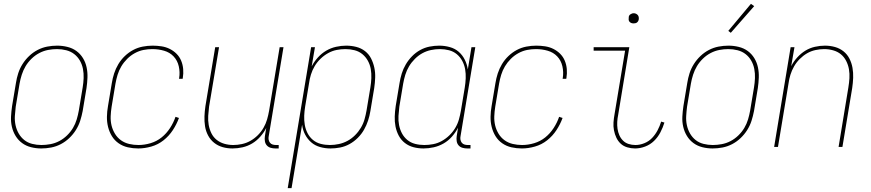

<svg xmlns="http://www.w3.org/2000/svg" viewBox="-20 -766 4540 1001"><path d="M195 8Q168 8 142 1.5Q116 -5 95.5 -20Q75 -35 61.5 -57Q48 -79 42 -105Q36 -131 37.5 -158.5Q39 -186 43 -213L63 -333Q67 -359 75 -384Q83 -409 97.5 -432Q112 -455 132 -474Q152 -493 176 -505.5Q200 -518 226 -523Q252 -528 278 -528Q305 -528 331.5 -521.5Q358 -515 378.5 -500Q399 -485 412.5 -463Q426 -441 431.5 -415Q437 -389 436 -361.5Q435 -334 431 -307L411 -187Q406 -161 398 -136Q390 -111 375.5 -88Q361 -65 341 -46Q321 -27 297 -14.5Q273 -2 247 3Q221 8 195 8ZM196 -10Q219 -10 243 -14.5Q267 -19 289 -30.5Q311 -42 329.5 -60Q348 -78 360.5 -99Q373 -120 380 -143.5Q387 -167 391 -190L411 -310Q415 -334 416 -358.5Q417 -383 412.5 -406.5Q408 -430 396.5 -450Q385 -470 367 -484Q349 -498 325.5 -504Q302 -510 277 -510Q254 -510 230.5 -505.5Q207 -501 185 -489.5Q163 -478 144.5 -460Q126 -442 113.5 -421Q101 -400 93.5 -376.5Q86 -353 82 -330L62 -210Q59 -186 57.5 -161.5Q56 -137 61 -113.5Q66 -90 77.5 -70Q89 -50 106.5 -36Q124 -22 147.5 -16Q171 -10 196 -10Z M701 8Q673 8 646.5 2Q620 -4 598.5 -19Q577 -34 563.5 -56Q550 -78 543.5 -104Q537 -130 537.5 -157.5Q538 -185 543 -213L563 -333Q567 -358 575 -383Q583 -408 597 -431.5Q611 -455 631 -474Q651 -493 674.5 -505.5Q698 -518 724 -523Q750 -528 776 -528Q799 -528 822 -524.5Q845 -521 865 -511Q885 -501 900.5 -485.5Q916 -470 924.5 -449.5Q933 -429 935 -406Q937 -383 933 -359L932 -355H913L914 -359Q919 -390 912 -420.5Q905 -451 885 -472Q865 -493 835.5 -501.5Q806 -510 774 -510Q751 -510 728 -505.5Q705 -501 683 -489Q661 -477 643 -459Q625 -441 612.5 -420Q600 -399 593 -376Q586 -353 582 -330L562 -210Q558 -185 557 -160Q556 -135 561.5 -112Q567 -89 579.5 -68.5Q592 -48 611 -34.5Q630 -21 653.5 -15.5Q677 -10 702 -10Q733 -10 765 -19.5Q797 -29 822.5 -49.5Q848 -70 866.5 -98.5Q885 -127 895 -157L913 -151Q901 -118 881 -87.5Q861 -57 832.5 -34.5Q804 -12 769 -2Q734 8 701 8Z M1192 8Q1165 8 1140.5 1Q1116 -6 1096.5 -21.5Q1077 -37 1065 -59.5Q1053 -82 1049 -107.5Q1045 -133 1046 -159.5Q1047 -186 1051 -213L1102 -520H1122L1070 -210Q1067 -186 1065.5 -162Q1064 -138 1068 -115Q1072 -92 1082 -71.5Q1092 -51 1109.5 -37Q1127 -23 1149.5 -16.5Q1172 -10 1196 -10Q1218 -10 1241.5 -15Q1265 -20 1286 -32Q1307 -44 1324.5 -61.5Q1342 -79 1354 -100Q1366 -121 1372.5 -143.5Q1379 -166 1383 -189L1438 -520H1458L1381 -56Q1379 -47 1380.5 -38Q1382 -29 1387.5 -22Q1393 -15 1401.5 -12.5Q1410 -10 1419 -10H1433V8H1416Q1403 8 1391 4.5Q1379 1 1371 -8Q1363 -17 1361 -30Q1359 -43 1361 -56L1368 -99Q1356 -75 1337 -53.5Q1318 -32 1294.5 -18Q1271 -4 1244.5 2Q1218 8 1192 8Z M1480 215 1602 -520H1622L1605 -420Q1618 -445 1637.5 -466.5Q1657 -488 1681 -502Q1705 -516 1732 -522Q1759 -528 1785 -528Q1812 -528 1837.5 -521.5Q1863 -515 1883 -499.5Q1903 -484 1914.5 -461.5Q1926 -439 1931.5 -413.5Q1937 -388 1936 -361Q1935 -334 1931 -307L1911 -187Q1907 -162 1899 -137.5Q1891 -113 1878 -90Q1865 -67 1845.5 -47.5Q1826 -28 1802.5 -15Q1779 -2 1753.5 3Q1728 8 1703 8Q1675 8 1648.5 0.5Q1622 -7 1602.5 -24Q1583 -41 1570.5 -65Q1558 -89 1555 -116L1500 215ZM1700 -10Q1723 -10 1746.5 -15Q1770 -20 1791.5 -31.5Q1813 -43 1831 -61Q1849 -79 1861.5 -100Q1874 -121 1880.5 -144Q1887 -167 1891 -190L1911 -310Q1915 -334 1916 -358.5Q1917 -383 1913 -406Q1909 -429 1898 -449Q1887 -469 1869.5 -483.5Q1852 -498 1829 -504Q1806 -510 1781 -510Q1758 -510 1735 -505.5Q1712 -501 1690.5 -489Q1669 -477 1651 -459.5Q1633 -442 1620.5 -421Q1608 -400 1601 -377Q1594 -354 1591 -331L1571 -211Q1567 -187 1566 -162.5Q1565 -138 1569 -115Q1573 -92 1583.5 -71.5Q1594 -51 1611.5 -36.5Q1629 -22 1652 -16Q1675 -10 1700 -10Z M2188 8Q2161 8 2136 1.5Q2111 -5 2091 -20.5Q2071 -36 2059 -58.5Q2047 -81 2042 -106.5Q2037 -132 2038 -159Q2039 -186 2043 -213L2063 -333Q2067 -358 2074.5 -382.5Q2082 -407 2095.5 -430Q2109 -453 2128 -472.5Q2147 -492 2170.5 -505Q2194 -518 2219.5 -523Q2245 -528 2270 -528Q2298 -528 2325 -520.5Q2352 -513 2371.5 -496Q2391 -479 2403 -455Q2415 -431 2419 -404L2438 -520H2458L2381 -56Q2379 -47 2380.5 -38Q2382 -29 2387.5 -22Q2393 -15 2401.5 -12.5Q2410 -10 2419 -10H2433V8H2416Q2403 8 2391 4.5Q2379 1 2371 -8Q2363 -17 2361 -30Q2359 -43 2361 -56L2368 -100Q2355 -75 2336 -53.5Q2317 -32 2292.5 -18Q2268 -4 2241 2Q2214 8 2188 8ZM2192 -10Q2215 -10 2238.5 -14.5Q2262 -19 2283.5 -31Q2305 -43 2323 -60.5Q2341 -78 2353.5 -99Q2366 -120 2372.5 -143Q2379 -166 2383 -189L2403 -309Q2407 -333 2408 -357.5Q2409 -382 2405 -405Q2401 -428 2390 -448.5Q2379 -469 2361.5 -483.5Q2344 -498 2321 -504Q2298 -510 2273 -510Q2250 -510 2226.5 -505Q2203 -500 2182 -488.5Q2161 -477 2143 -459Q2125 -441 2112.5 -420Q2100 -399 2093 -376Q2086 -353 2082 -330L2062 -210Q2059 -186 2057.5 -161.5Q2056 -137 2060.5 -114Q2065 -91 2075.5 -71Q2086 -51 2103.5 -36.5Q2121 -22 2144 -16Q2167 -10 2192 -10Z M2701 8Q2673 8 2646.5 2Q2620 -4 2598.5 -19Q2577 -34 2563.5 -56Q2550 -78 2543.5 -104Q2537 -130 2537.5 -157.5Q2538 -185 2543 -213L2563 -333Q2567 -358 2575 -383Q2583 -408 2597 -431.5Q2611 -455 2631 -474Q2651 -493 2674.5 -505.5Q2698 -518 2724 -523Q2750 -528 2776 -528Q2799 -528 2822 -524.5Q2845 -521 2865 -511Q2885 -501 2900.5 -485.5Q2916 -470 2924.5 -449.5Q2933 -429 2935 -406Q2937 -383 2933 -359L2932 -355H2913L2914 -359Q2919 -390 2912 -420.5Q2905 -451 2885 -472Q2865 -493 2835.5 -501.5Q2806 -510 2774 -510Q2751 -510 2728 -505.5Q2705 -501 2683 -489Q2661 -477 2643 -459Q2625 -441 2612.5 -420Q2600 -399 2593 -376Q2586 -353 2582 -330L2562 -210Q2558 -185 2557 -160Q2556 -135 2561.5 -112Q2567 -89 2579.5 -68.5Q2592 -48 2611 -34.5Q2630 -21 2653.5 -15.5Q2677 -10 2702 -10Q2733 -10 2765 -19.5Q2797 -29 2822.5 -49.5Q2848 -70 2866.5 -98.5Q2885 -127 2895 -157L2913 -151Q2901 -118 2881 -87.5Q2861 -57 2832.5 -34.5Q2804 -12 2769 -2Q2734 8 2701 8Z M3291 8Q3270 8 3250 2Q3230 -4 3216 -17Q3202 -30 3193.5 -48Q3185 -66 3181 -86.5Q3177 -107 3178.5 -128Q3180 -149 3184 -171L3239 -502H3075V-520H3261L3203 -168Q3199 -149 3198 -130.5Q3197 -112 3199.5 -94.5Q3202 -77 3209 -61Q3216 -45 3228 -33Q3240 -21 3257 -15.5Q3274 -10 3293 -10Q3316 -10 3339.5 -19.5Q3363 -29 3380 -47Q3397 -65 3408.5 -87Q3420 -109 3427 -132L3444 -127Q3436 -101 3423 -76Q3410 -51 3390 -31.5Q3370 -12 3343.5 -2Q3317 8 3291 8ZM3283 -644Q3277 -644 3271.5 -646Q3266 -648 3262 -652.5Q3258 -657 3257.5 -663.5Q3257 -670 3258 -676Q3258 -681 3260.5 -685Q3263 -689 3267 -691.5Q3271 -694 3275 -695.5Q3279 -697 3284 -697Q3290 -697 3295.5 -694.5Q3301 -692 3305 -687.5Q3309 -683 3310 -676.5Q3311 -670 3310 -664Q3309 -659 3306.5 -655Q3304 -651 3300.5 -648.5Q3297 -646 3292.5 -645Q3288 -644 3283 -644Z M3695 8Q3668 8 3642 1.5Q3616 -5 3595.5 -20Q3575 -35 3561.5 -57Q3548 -79 3542 -105Q3536 -131 3537.5 -158.5Q3539 -186 3543 -213L3563 -333Q3567 -359 3575 -384Q3583 -409 3597.5 -432Q3612 -455 3632 -474Q3652 -493 3676 -505.5Q3700 -518 3726 -523Q3752 -528 3778 -528Q3805 -528 3831.5 -521.5Q3858 -515 3878.5 -500Q3899 -485 3912.5 -463Q3926 -441 3931.5 -415Q3937 -389 3936 -361.5Q3935 -334 3931 -307L3911 -187Q3906 -161 3898 -136Q3890 -111 3875.5 -88Q3861 -65 3841 -46Q3821 -27 3797 -14.5Q3773 -2 3747 3Q3721 8 3695 8ZM3696 -10Q3719 -10 3743 -14.5Q3767 -19 3789 -30.5Q3811 -42 3829.5 -60Q3848 -78 3860.5 -99Q3873 -120 3880 -143.5Q3887 -167 3891 -190L3911 -310Q3915 -334 3916 -358.5Q3917 -383 3912.5 -406.5Q3908 -430 3896.5 -450Q3885 -470 3867 -484Q3849 -498 3825.5 -504Q3802 -510 3777 -510Q3754 -510 3730.5 -505.5Q3707 -501 3685 -489.5Q3663 -478 3644.5 -460Q3626 -442 3613.5 -421Q3601 -400 3593.5 -376.5Q3586 -353 3582 -330L3562 -210Q3559 -186 3557.5 -161.5Q3556 -137 3561 -113.5Q3566 -90 3577.5 -70Q3589 -50 3606.5 -36Q3624 -22 3647.5 -16Q3671 -10 3696 -10ZM3790 -595 3777 -605 3895 -746 3912 -734Z M4016 0 4102 -520H4122L4105 -421Q4117 -445 4136.5 -466.5Q4156 -488 4179 -502Q4202 -516 4228.5 -522Q4255 -528 4281 -528Q4308 -528 4333 -521Q4358 -514 4377.5 -498.5Q4397 -483 4408.5 -460.5Q4420 -438 4424.5 -412.5Q4429 -387 4428 -360.5Q4427 -334 4423 -307L4372 0H4352L4403 -310Q4407 -334 4408.5 -358Q4410 -382 4406 -405Q4402 -428 4391.5 -448.5Q4381 -469 4364 -483Q4347 -497 4324 -503.5Q4301 -510 4277 -510Q4255 -510 4231.5 -505Q4208 -500 4187.5 -488Q4167 -476 4149.5 -458.5Q4132 -441 4120 -420Q4108 -399 4101 -376.5Q4094 -354 4091 -331L4036 0Z"/></svg>

Font: Iosevka Term Curly Thin
Style: Italic
Weight: 100
Italic angle: -9°
Designer: Belleve Invis
Foundry: Belleve Invis
Version: Version 32.3.0